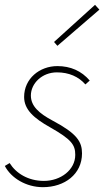

<svg xmlns="http://www.w3.org/2000/svg" viewBox="-20 -764 432 796"><path d="M158 12C248 12 320 -42 320 -128C320 -176 300 -210 198 -264C142 -294 108 -324 108 -368C108 -418 154 -464 216 -464C266 -464 306 -446 334 -414L352 -430C318 -470 272 -490 218 -490C144 -490 80 -438 80 -362C80 -310 120 -274 188 -236C276 -186 292 -164 292 -122C292 -60 232 -14 162 -14C96 -14 46 -46 20 -88L0 -76C26 -26 88 12 158 12ZM218 -574 392 -724 374 -744 204 -590Z"/></svg>

Font: Source Sans Pro ExtraLight
Style: Italic
Weight: 200
Italic angle: -11°
Designer: Paul D. Hunt
Foundry: Adobe Systems Incorporated
Version: Version 3.006;hotconv 1.0.111;makeotfexe 2.5.65597